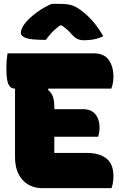

<svg xmlns="http://www.w3.org/2000/svg" viewBox="-20 -977 640 997"><path d="M202 0Q135 0 96.5 -43.5Q58 -87 58 -161V-517H55Q35 -517 24 -539Q13 -561 13 -625Q13 -663 19 -700H466Q521 -700 545 -665.5Q569 -631 569 -578Q569 -545 558 -517H232L229 -511Q249 -494 255.5 -473Q262 -452 262 -422V-410H412Q454 -410 475.5 -383.5Q497 -357 497 -315Q497 -302 495 -290Q493 -278 490 -267H262V-183H430Q496 -183 532.5 -154Q569 -125 569 -63Q569 -27 559 0ZM248 -957H289Q324 -957 348 -951Q372 -945 400 -924Q432 -901 462 -866.5Q492 -832 516 -789Q491 -777 467 -772.5Q443 -768 417 -768Q395 -768 381.5 -775Q368 -782 354 -797Q344 -809 332 -820.5Q320 -832 300 -845H292Q263 -824 246 -804.5Q229 -785 218 -770H212Q137 -770 112.5 -780.5Q88 -791 88 -805Q88 -829 113 -860Q136 -887 173 -914Q210 -941 248 -957Z"/></svg>

Font: Recursive Mn Csl St Blk
Style: Regular
Weight: 900
Monospace: yes
Version: Version 1.079;hotconv 1.0.112;makeotfexe 2.5.65598; ttfautoh